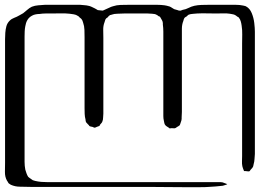

<svg xmlns="http://www.w3.org/2000/svg" viewBox="-47 -756 1080 797"><path d="M817 20Q808 21 781 21Q754 21 718.5 21Q683 21 648 20.5Q613 20 586 20Q559 20 550 20H138Q116 20 87.5 20Q59 20 36 19Q26 19 16.5 17Q7 15 -2 11Q-4 9 -6.5 8Q-9 7 -11 5Q-13 3 -14.5 -0.5Q-16 -4 -18 -6Q-27 -22 -26.5 -43Q-26 -64 -26 -81V-566Q-26 -580 -26 -593.5Q-26 -607 -25 -620Q-24 -634 -20.5 -647Q-17 -660 -7 -670Q1 -678 12 -682Q23 -686 33 -692L49 -701Q58 -708 66.5 -715.5Q75 -723 85 -728Q98 -733 112 -734Q126 -735 139 -736H286Q294 -735 303 -734.5Q312 -734 320 -732Q326 -731 332.5 -728Q339 -725 345 -722Q348 -721 351.5 -718.5Q355 -716 359 -714Q363 -713 368.5 -713Q374 -713 378 -712Q381 -712 384.5 -714Q388 -716 391 -717Q399 -720 406.5 -724Q414 -728 422 -730Q437 -735 453.5 -735.5Q470 -736 486 -736H577Q591 -736 606 -736Q621 -736 636 -734Q644 -733 657 -729Q662 -727 667 -723.5Q672 -720 676 -718Q684 -716 690 -714Q694 -712 698 -712Q701 -711 704.5 -712.5Q708 -714 711 -715Q724 -717 735.5 -723Q747 -729 760 -732Q774 -735 789 -735.5Q804 -736 818 -736H901Q916 -736 932 -736Q948 -736 962 -733Q965 -732 968.5 -731.5Q972 -731 975 -729Q990 -721 998 -701.5Q1006 -682 1008.5 -660.5Q1011 -639 1011 -624V-117Q1010 -107 1009.5 -96Q1009 -85 1006 -75Q1005 -72 1004.5 -68Q1004 -64 1002 -62Q1001 -59 998 -56.5Q995 -54 993 -51Q992 -50 991 -48Q990 -46 988 -45Q985 -44 979.5 -45Q974 -46 971 -46Q966 -46 966 -46Q965 -47 965 -48.5Q965 -50 964 -51Q961 -58 959 -66Q957 -76 957.5 -87Q958 -98 958 -108V-575Q958 -594 958.5 -612.5Q959 -631 956 -650Q955 -658 952.5 -667Q950 -676 945 -682Q944 -684 942 -685Q940 -686 938 -687Q936 -689 933 -691Q930 -693 928 -694Q924 -696 918 -697Q912 -698 907 -699Q894 -701 879.5 -700.5Q865 -700 851 -700Q831 -700 811 -700.5Q791 -701 771 -700Q763 -699 753.5 -698.5Q744 -698 736 -695Q734 -694 732 -692Q730 -690 728 -688Q726 -687 723.5 -685.5Q721 -684 719 -682Q716 -678 714 -669Q708 -654 708 -636.5Q708 -619 708 -603V-312Q708 -302 708 -291Q708 -280 707 -269Q707 -266 707 -262.5Q707 -259 706 -256Q705 -252 703.5 -248.5Q702 -245 701 -241Q700 -240 700 -238.5Q700 -237 699 -236Q698 -235 696 -234Q694 -233 692 -231Q689 -230 686 -227.5Q683 -225 680 -224Q677 -223 673 -223.5Q669 -224 666 -224Q664 -224 661.5 -223.5Q659 -223 657 -223Q656 -224 655 -225Q654 -226 652 -227Q649 -229 645 -231.5Q641 -234 639 -237Q636 -240 635 -246Q634 -252 633 -256Q631 -264 631 -274.5Q631 -285 631 -293V-594Q631 -609 631 -624.5Q631 -640 629 -654Q629 -657 629 -660Q629 -663 628 -666Q627 -669 625.5 -672Q624 -675 622 -678L618 -685Q617 -687 615 -687.5Q613 -688 611 -689Q609 -691 606 -693Q603 -695 600 -696Q596 -698 592 -698Q588 -698 584 -699Q575 -700 566 -700Q557 -700 549 -700H496Q482 -700 468 -700Q454 -700 440 -699Q433 -699 427.5 -698Q422 -697 416 -695Q415 -694 412.5 -694Q410 -694 408 -692Q405 -691 400 -684Q393 -680 391 -676Q390 -674 389 -670.5Q388 -667 387 -664Q381 -649 381.5 -631.5Q382 -614 382 -598V-284Q381 -277 381 -268Q381 -259 378 -252Q377 -248 373.5 -244.5Q370 -241 368 -238Q367 -237 367 -235.5Q367 -234 365 -233Q363 -232 359.5 -231Q356 -230 354 -229Q353 -228 350 -227Q347 -226 345 -226Q344 -226 342 -227Q340 -228 338 -229Q335 -230 331 -230.5Q327 -231 324 -233Q323 -234 322 -236Q321 -238 319 -239Q317 -241 314.5 -244Q312 -247 310 -249Q308 -255 308 -260Q305 -271 304.5 -283Q304 -295 304 -307V-601Q304 -616 303.5 -632Q303 -648 298 -662Q297 -664 296 -668Q295 -672 293 -674Q292 -677 288.5 -679.5Q285 -682 283 -684Q282 -686 280 -687.5Q278 -689 276 -690Q269 -695 259.5 -696.5Q250 -698 242 -699Q223 -701 204.5 -700.5Q186 -700 167 -700Q154 -700 142 -700Q130 -700 117 -698Q110 -698 101.5 -696.5Q93 -695 86 -691Q73 -684 66.5 -672.5Q60 -661 58 -647Q56 -637 55.5 -626Q55 -615 55 -604V-116Q55 -100 55 -84Q55 -68 58 -52Q60 -45 63 -36.5Q66 -28 70 -22Q72 -20 75.5 -17.5Q79 -15 82 -13Q84 -12 85.5 -10.5Q87 -9 89 -8Q91 -7 94 -6.5Q97 -6 99 -5Q112 -2 124 -1Q136 0 149 0Q164 0 187 0Q210 0 233.5 0Q257 0 272 0H850Q859 0 868 0Q877 0 885 4L893 7Q894 8 895 7.5Q896 7 896 8Q896 9 894.5 9.5Q893 10 891 11Q886 13 878 15Q863 17 848 18Q833 19 817 20Z"/></svg>

Font: Rubik Vinyl
Style: Regular
Weight: 400
Designer: Hubert and Fischer, NaN
Foundry: Hubert and Fischer, NaN
Version: Version 2.200